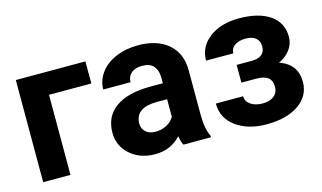

<svg xmlns="http://www.w3.org/2000/svg" viewBox="-70 -743 1610 959"><g transform="rotate(-15 734.5 -264.0)"><path d="M414.1 -414.1H195.3V0H54.2V-528.3H414.1Z M452.1 0ZM779.3 0Q769.5 -19 765.1 -47.4Q713.9 9.8 631.8 9.8Q554.2 9.8 503.2 -35.2Q452.1 -80.1 452.1 -148.4Q452.1 -232.4 514.4 -277.3Q576.7 -322.3 694.3 -322.8H759.3V-353Q759.3 -389.6 740.5 -411.6Q721.7 -433.6 681.2 -433.6Q645.5 -433.6 625.2 -416.5Q605 -399.4 605 -369.6H463.9Q463.9 -415.5 492.2 -454.6Q520.5 -493.7 572.3 -515.9Q624 -538.1 688.5 -538.1Q786.1 -538.1 843.5 -489Q900.9 -439.9 900.9 -351.1V-122.1Q901.4 -46.9 921.9 -8.3V0ZM662.6 -98.1Q693.8 -98.1 720.2 -112.1Q746.6 -126 759.3 -149.4V-240.2H706.5Q600.6 -240.2 593.8 -167L593.3 -158.7Q593.3 -132.3 611.8 -115.2Q630.4 -98.1 662.6 -98.1Z M1286.6 -372.6Q1286.6 -400.4 1268.3 -415.8Q1250 -431.2 1216.3 -431.2Q1181.6 -431.2 1159.9 -416.7Q1138.2 -402.3 1138.2 -376H997.1Q997.1 -447.8 1056.6 -492.7Q1116.2 -537.6 1209 -537.6Q1311 -537.6 1369.4 -497.6Q1427.7 -457.5 1427.7 -383.8Q1427.7 -348.6 1406.5 -319.1Q1385.3 -289.6 1346.7 -272Q1437 -240.2 1437 -149.4Q1437 -76.7 1374.8 -33.4Q1312.5 9.8 1209 9.8Q1112.8 9.8 1050.8 -35.2Q988.8 -80.1 988.8 -156.2H1129.9Q1129.9 -129.4 1153.8 -112.8Q1177.7 -96.2 1216.3 -96.2Q1253.9 -96.2 1274.9 -113.8Q1295.9 -131.3 1295.9 -159.7Q1295.9 -194.3 1275.9 -209.2Q1255.9 -224.1 1215.8 -224.1H1139.2V-315.9H1220.7Q1286.6 -317.9 1286.6 -372.6Z"/></g></svg>

Font: Roboto
Style: Bold
Weight: 700
Designer: Google
Version: Version 2.134; 2016; ttfautohint (v1.6)